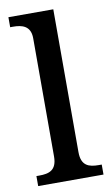

<svg xmlns="http://www.w3.org/2000/svg" viewBox="-87 -805 495 851"><g transform="rotate(-10 161.0 -380.0)"><path d="M14 0H308V-45H295C251 -45 216 -55 216 -117V-760H14V-715H27C66 -715 106 -706 106 -649V-117C106 -55 71 -45 27 -45H14Z"/></g></svg>

Font: Noto Serif Malayalam Medium
Style: Regular
Weight: 500
Designer: Indian type Foundry, Jelle Bosma, Monotype Design Team
Foundry: Monotype Imaging Inc.
Version: Version 2.104